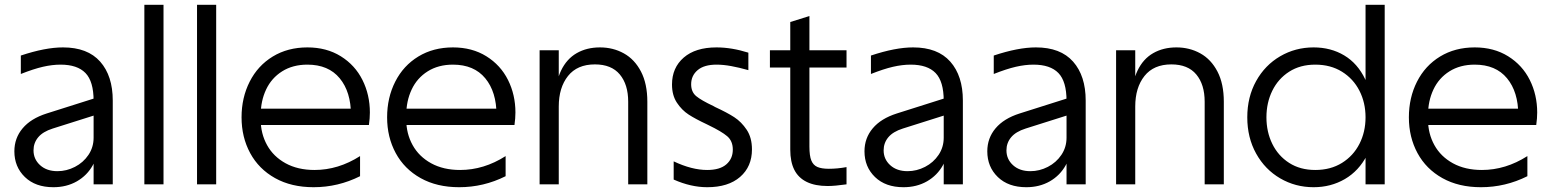

<svg xmlns="http://www.w3.org/2000/svg" viewBox="-20 -770 6477 802"><path d="M396 -295 200 -233Q159 -220 139.5 -196.5Q120 -173 120 -142Q120 -105 147.5 -80Q175 -55 220 -55Q258 -55 293 -73Q328 -91 349.5 -123Q371 -155 371 -195V-349Q371 -430 337 -465Q303 -500 233 -500Q198 -500 159 -491Q120 -482 67 -461V-538Q169 -572 243 -572Q346 -572 398.5 -512.5Q451 -453 451 -350V0H371V-119L383 -180H392Q392 -124 368 -80.5Q344 -37 301 -12.5Q258 12 203 12Q128 12 84 -30.5Q40 -73 40 -138Q40 -193 74.5 -234Q109 -275 175 -296L396 -366Z M583 -750H663V0H583Z M803 -750H883V0H803Z M989 -280Q989 -362 1023 -429Q1057 -496 1119.5 -534Q1182 -572 1264 -572Q1344 -572 1403.5 -535Q1463 -498 1494 -436Q1525 -374 1525 -300Q1525 -276 1521 -248H1033V-316H1470L1446 -290Q1446 -386 1399 -443Q1352 -500 1264 -500Q1203 -500 1158.5 -472Q1114 -444 1091.5 -396Q1069 -348 1069 -290V-270Q1069 -212 1095.5 -164Q1122 -116 1173 -88Q1224 -60 1294 -60Q1393 -60 1484 -118V-34Q1392 12 1290 12Q1197 12 1129 -26Q1061 -64 1025 -130.5Q989 -197 989 -280Z M1597 -280Q1597 -362 1631 -429Q1665 -496 1727.5 -534Q1790 -572 1872 -572Q1952 -572 2011.5 -535Q2071 -498 2102 -436Q2133 -374 2133 -300Q2133 -276 2129 -248H1641V-316H2078L2054 -290Q2054 -386 2007 -443Q1960 -500 1872 -500Q1811 -500 1766.5 -472Q1722 -444 1699.5 -396Q1677 -348 1677 -290V-270Q1677 -212 1703.5 -164Q1730 -116 1781 -88Q1832 -60 1902 -60Q2001 -60 2092 -118V-34Q2000 12 1898 12Q1805 12 1737 -26Q1669 -64 1633 -130.5Q1597 -197 1597 -280Z M2314 -560V-390V-380V0H2234V-560ZM2486 -572Q2541 -572 2586 -547Q2631 -522 2657.5 -471Q2684 -420 2684 -345V0H2604V-345Q2604 -417 2569 -459Q2534 -501 2465 -501Q2391 -501 2352.5 -452.5Q2314 -404 2314 -325L2300 -355Q2300 -426 2323.5 -475Q2347 -524 2389 -548Q2431 -572 2486 -572Z M2794 -20V-96Q2832 -78 2867 -69Q2902 -60 2934 -60Q2987 -60 3014 -83.5Q3041 -107 3041 -145Q3041 -181 3017.5 -201Q2994 -221 2940 -247L2932 -251Q2885 -273 2856.5 -291.5Q2828 -310 2807.5 -341Q2787 -372 2787 -417Q2787 -487 2836 -529.5Q2885 -572 2973 -572Q3036 -572 3106 -550V-477Q3067 -488 3034 -494Q3001 -500 2973 -500Q2921 -500 2894 -477Q2867 -454 2867 -418Q2867 -386 2888 -368.5Q2909 -351 2960 -327L2967 -323Q3017 -300 3047 -280.5Q3077 -261 3099 -228Q3121 -195 3121 -146Q3121 -74 3071.5 -31Q3022 12 2934 12Q2866 12 2794 -20Z M3281 -145V-678L3361 -703V-158Q3361 -119 3369 -99.5Q3377 -80 3394.5 -72.5Q3412 -65 3442 -65Q3478 -65 3516 -72V0Q3467 7 3437 7Q3385 7 3350 -10Q3315 -27 3298 -60.5Q3281 -94 3281 -145ZM3196 -560H3516V-488H3196Z M3947 -295 3751 -233Q3710 -220 3690.5 -196.5Q3671 -173 3671 -142Q3671 -105 3698.5 -80Q3726 -55 3771 -55Q3809 -55 3844 -73Q3879 -91 3900.5 -123Q3922 -155 3922 -195V-349Q3922 -430 3888 -465Q3854 -500 3784 -500Q3749 -500 3710 -491Q3671 -482 3618 -461V-538Q3720 -572 3794 -572Q3897 -572 3949.5 -512.5Q4002 -453 4002 -350V0H3922V-119L3934 -180H3943Q3943 -124 3919 -80.5Q3895 -37 3852 -12.5Q3809 12 3754 12Q3679 12 3635 -30.5Q3591 -73 3591 -138Q3591 -193 3625.5 -234Q3660 -275 3726 -296L3947 -366Z M4460 -295 4264 -233Q4223 -220 4203.5 -196.5Q4184 -173 4184 -142Q4184 -105 4211.5 -80Q4239 -55 4284 -55Q4322 -55 4357 -73Q4392 -91 4413.5 -123Q4435 -155 4435 -195V-349Q4435 -430 4401 -465Q4367 -500 4297 -500Q4262 -500 4223 -491Q4184 -482 4131 -461V-538Q4233 -572 4307 -572Q4410 -572 4462.5 -512.5Q4515 -453 4515 -350V0H4435V-119L4447 -180H4456Q4456 -124 4432 -80.5Q4408 -37 4365 -12.5Q4322 12 4267 12Q4192 12 4148 -30.5Q4104 -73 4104 -138Q4104 -193 4138.5 -234Q4173 -275 4239 -296L4460 -366Z M4722 -560V-390V-380V0H4642V-560ZM4894 -572Q4949 -572 4994 -547Q5039 -522 5065.5 -471Q5092 -420 5092 -345V0H5012V-345Q5012 -417 4977 -459Q4942 -501 4873 -501Q4799 -501 4760.5 -452.5Q4722 -404 4722 -325L4708 -355Q4708 -426 4731.5 -475Q4755 -524 4797 -548Q4839 -572 4894 -572Z M5467 -572Q5391 -572 5327.5 -535Q5264 -498 5227 -431.5Q5190 -365 5190 -280Q5190 -195 5227 -128.5Q5264 -62 5327.5 -25Q5391 12 5467 12Q5539 12 5597.5 -22Q5656 -56 5690 -121.5Q5724 -187 5724 -280H5714Q5714 -373 5682.5 -439Q5651 -505 5595 -538.5Q5539 -572 5467 -572ZM5474 -60Q5411 -60 5365 -89.5Q5319 -119 5294.5 -169Q5270 -219 5270 -280Q5270 -341 5294.5 -391Q5319 -441 5365 -470.5Q5411 -500 5474 -500Q5538 -500 5585.5 -470.5Q5633 -441 5658.5 -391Q5684 -341 5684 -280Q5684 -219 5658.5 -169Q5633 -119 5585.5 -89.5Q5538 -60 5474 -60ZM5684 -750V-377L5704 -280L5684 -160V0H5764V-750Z M5865 -280Q5865 -362 5899 -429Q5933 -496 5995.5 -534Q6058 -572 6140 -572Q6220 -572 6279.5 -535Q6339 -498 6370 -436Q6401 -374 6401 -300Q6401 -276 6397 -248H5909V-316H6346L6322 -290Q6322 -386 6275 -443Q6228 -500 6140 -500Q6079 -500 6034.5 -472Q5990 -444 5967.5 -396Q5945 -348 5945 -290V-270Q5945 -212 5971.5 -164Q5998 -116 6049 -88Q6100 -60 6170 -60Q6269 -60 6360 -118V-34Q6268 12 6166 12Q6073 12 6005 -26Q5937 -64 5901 -130.5Q5865 -197 5865 -280Z"/></svg>

Font: TASA Explorer VF
Style: Regular
Weight: 400
Designer: Weizhong Zhang
Foundry: Local Remote
Version: Version 1.000;Glyphs 3.2 (3192)